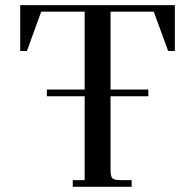

<svg xmlns="http://www.w3.org/2000/svg" viewBox="-20 -722 751 742"><path d="M58.1 -524.9V-702.1H655.8V-524.9H629.9L574.2 -676.8H407.2V-376H553.2V-350.1H407.2V-65.9Q407.2 -40.5 414.3 -33.2Q421.4 -25.9 445.8 -25.9H488.8V0H261.2V-25.9H307.1V-350.1H161.1V-376H307.1V-676.8H139.2L84 -524.9Z"/></svg>

Font: Dihjauti S
Style: Bold
Weight: 700
Designer: T. Christopher White
Version: Version 3.0.0